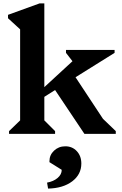

<svg xmlns="http://www.w3.org/2000/svg" viewBox="-20 -785 714 1126"><path d="M33 0V-16L98 -79V-613L27 -678V-698L212 -765H240V-274L405 -426L367 -475V-492H652V-475L423 -332L584 -88L659 -16V0H475L303 -257L240 -217V-79L303 -16V0ZM262 321 256 286Q294 279 318 258.5Q342 238 342 211L270 166V160Q270 124 297 98.5Q324 73 363 73Q404 73 430.5 101.5Q457 130 457 174Q457 238 403.5 278.5Q350 319 262 321Z"/></svg>

Font: Platypi SemiBold
Style: Regular
Weight: 600
Designer: David Sargent
Foundry: Bolt Cutter Type
Version: Version 1.200; ttfautohint (v1.8.4.7-5d5b)